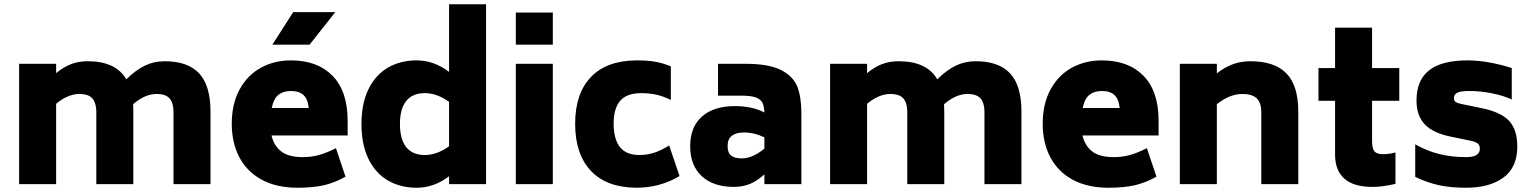

<svg xmlns="http://www.w3.org/2000/svg" viewBox="-20 -866 7196 903"><path d="M970 -340V0H796V-340Q796 -381 778 -402.5Q760 -424 716 -424Q662 -424 606 -376Q607 -365 607 -340V0H433V-340Q433 -381 415 -402.5Q397 -424 353 -424Q300 -424 244 -378V0H70V-566H244V-522Q279 -551 314.5 -564.5Q350 -578 392 -578Q525 -578 574 -493Q619 -537 661.5 -557.5Q704 -578 755 -578Q863 -578 916.5 -521Q970 -464 970 -340Z M1070 0ZM1404 -127Q1443 -127 1478.5 -136.5Q1514 -146 1560 -169L1605 -35Q1553 -6 1502 5.5Q1451 17 1380 17Q1281 17 1211.5 -20.5Q1142 -58 1106 -126Q1070 -194 1070 -284Q1070 -378 1107 -445.5Q1144 -513 1207 -547.5Q1270 -582 1348 -582Q1473 -582 1544 -509.5Q1615 -437 1615 -298V-229H1257Q1268 -181 1302.5 -154Q1337 -127 1404 -127ZM1258 -358H1432Q1428 -400 1407.5 -419Q1387 -438 1348 -438Q1312 -438 1289.5 -420Q1267 -402 1258 -358ZM1359 -809H1557L1436 -656H1261Z M2266 -846V0H2092V-37Q2021 17 1940 17Q1864 17 1805.5 -16.5Q1747 -50 1713.5 -117.5Q1680 -185 1680 -283Q1680 -380 1713.5 -447.5Q1747 -515 1805.5 -548.5Q1864 -582 1940 -582Q2021 -582 2092 -528V-846ZM2092 -178V-387Q2035 -428 1978 -428Q1920 -428 1890.5 -391Q1861 -354 1861 -283Q1861 -211 1890.5 -174Q1920 -137 1978 -137Q2035 -137 2092 -178Z M2406 -807H2580V-656H2406ZM2406 -566H2580V0H2406Z M2685 -284Q2685 -426 2759 -503.5Q2833 -581 2973 -582Q3024 -582 3060 -576Q3096 -570 3135 -554V-396Q3098 -414 3065.5 -421Q3033 -428 2993 -428Q2926 -427 2896 -391Q2866 -355 2866 -285Q2866 -213 2895 -175Q2924 -137 2988 -137Q3024 -137 3057.5 -148Q3091 -159 3127 -182L3176 -38Q3084 17 2973 17Q2833 16 2759 -62.5Q2685 -141 2685 -284Z M3749 -333V0H3575V-46Q3540 -14 3506 -0.5Q3472 13 3431 13Q3335 13 3280.5 -37.5Q3226 -88 3226 -178Q3226 -269 3281.5 -318Q3337 -367 3436 -367Q3518 -367 3575 -337Q3574 -365 3566.5 -381.5Q3559 -398 3536.5 -407Q3514 -416 3471 -416H3357V-566H3486Q3596 -566 3653.5 -536.5Q3711 -507 3730 -458Q3749 -409 3749 -333ZM3575 -167V-220Q3527 -243 3478 -243Q3442 -243 3422 -227.5Q3402 -212 3402 -180Q3402 -147 3419 -134Q3436 -121 3468 -121Q3519 -121 3575 -167Z M4784 -340V0H4610V-340Q4610 -381 4592 -402.5Q4574 -424 4530 -424Q4476 -424 4420 -376Q4421 -365 4421 -340V0H4247V-340Q4247 -381 4229 -402.5Q4211 -424 4167 -424Q4114 -424 4058 -378V0H3884V-566H4058V-522Q4093 -551 4128.5 -564.5Q4164 -578 4206 -578Q4339 -578 4388 -493Q4433 -537 4475.5 -557.5Q4518 -578 4569 -578Q4677 -578 4730.5 -521Q4784 -464 4784 -340Z M5218 -127Q5257 -127 5292.5 -136.5Q5328 -146 5374 -169L5419 -35Q5367 -6 5316 5.5Q5265 17 5194 17Q5095 17 5025.5 -20.5Q4956 -58 4920 -126Q4884 -194 4884 -284Q4884 -378 4921 -445.5Q4958 -513 5021 -547.5Q5084 -582 5162 -582Q5287 -582 5358 -509.5Q5429 -437 5429 -298V-229H5071Q5082 -181 5116.5 -154Q5151 -127 5218 -127ZM5072 -358H5246Q5242 -400 5221.5 -419Q5201 -438 5162 -438Q5126 -438 5103.5 -420Q5081 -402 5072 -358Z M6086 -340V0H5912V-340Q5912 -381 5891.5 -402.5Q5871 -424 5822 -424Q5764 -424 5703 -376V0H5529V-566H5703V-521Q5740 -550 5778.5 -564Q5817 -578 5861 -578Q5974 -578 6030 -521Q6086 -464 6086 -340Z M6433 -392V-201Q6433 -168 6444 -154.5Q6455 -141 6484 -141Q6517 -141 6543 -149V-1Q6509 6 6485.5 9.5Q6462 13 6435 13Q6346 13 6302.5 -26Q6259 -65 6259 -138V-392H6181V-546H6259V-736H6433V-546H6561V-392Z M6636 -34V-187Q6693 -155 6751 -141Q6809 -127 6875 -127Q6940 -127 6940 -166Q6940 -182 6931 -190Q6922 -198 6902 -203L6805 -223Q6720 -240 6681 -281Q6642 -322 6642 -393Q6642 -489 6701.5 -535.5Q6761 -582 6882 -582Q6932 -582 6986.5 -572Q7041 -562 7090 -546V-398Q7052 -416 6997.5 -427Q6943 -438 6891 -438Q6850 -438 6834 -430Q6818 -422 6818 -405Q6818 -392 6826 -386.5Q6834 -381 6853 -377L6950 -357Q7038 -339 7077 -298Q7116 -257 7116 -176Q7116 -79 7051 -31Q6986 17 6875 17Q6804 17 6749.5 5.5Q6695 -6 6636 -34Z"/></svg>

Font: Biryani Heavy
Style: Regular
Weight: 900
Designer: Dan Reynolds and Mathieu Réguer
Foundry: Dan Reynolds and Mathieu Réguer
Version: Version 1.003; ttfautohint (v1.1) -l 5 -r 5 -G 72 -x 0 -D la